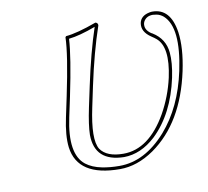

<svg xmlns="http://www.w3.org/2000/svg" viewBox="-59 -506 629 580"><g transform="rotate(-10 256.0 -216.0)"><path d="M227.5 -251 214.4 -189Q193.8 -92.8 212.9 -62Q231.9 -34.2 283.2 -34.2Q361.3 -34.2 417 -131.3Q444.8 -180.7 457.5 -236.8Q477.1 -328.1 441.4 -357.9Q435.5 -362.8 427.2 -368.2Q397.9 -387.7 402.8 -414.1Q407.2 -435.5 434.1 -440.9Q438.5 -441.9 442.9 -441.9Q498.5 -441.9 509.8 -367.2Q516.6 -317.9 502 -249Q469.2 -95.7 369.6 -25.9Q317.9 9.8 265.1 9.8Q135.3 9.8 123.5 -82Q119.1 -118.7 130.9 -172.9L144 -234.9Q169.9 -357.9 171.4 -411.1L173.8 -414.1Q208 -417 268.1 -439Q275.9 -437 275.4 -429.2Q249 -352.1 227.5 -251ZM217.8 -252.9Q239.3 -354 263.7 -426.8Q213.9 -408.2 181.2 -404.8Q178.2 -349.6 153.8 -232.9L140.6 -170.9Q117.2 -61.5 163.1 -25.4Q182.1 -10.7 211.4 -4.9Q235.4 0 265.1 0Q342.8 0 408.7 -74.2Q469.2 -143.1 492.2 -251Q519.5 -380.4 475.1 -420.4Q465.3 -428.7 454.1 -430.7Q448.7 -431.6 442.9 -432.1Q422.4 -432.1 414.1 -416Q413.1 -413.6 412.6 -412.1Q408.2 -392.6 428.2 -378.9Q430.7 -377.4 432.6 -376.5Q469.7 -353.5 473.6 -311Q476.6 -279.8 467.3 -234.9Q444.3 -127.4 380.4 -66.4Q335 -24.4 283.2 -23.9Q193.4 -25.4 192.9 -107.9Q193.4 -137.7 204.6 -190.9Z"/></g></svg>

Font: Linux Biolinum Outline O
Style: Italic
Weight: 400
Italic angle: -12°
Designer: Philipp H. Poll
Foundry: Philipp H. Poll
Version: Version 0.6.2